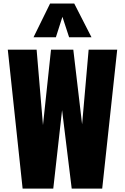

<svg xmlns="http://www.w3.org/2000/svg" viewBox="-20 -1099 728 1119"><path d="M175.3 -881.8 272 -1078.6H412.6L513.2 -881.8H382.8L343.8 -1001L305.7 -881.8ZM111.8 0 25.4 -809.6H193.4L230.5 -370.1L277.3 -809.6H407.2L458.5 -374.5L496.6 -809.6H663.1L575.7 0H397.9L341.8 -457L290.5 0Z"/></svg>

Font: Oswald
Style: Heavy
Weight: 800
Designer: Vernon Adams
Foundry: Vernon Adams
Version: 3.0; ttfautohint (v0.95) -l 8 -r 50 -G 200 -x 0 -w "G" -W -c